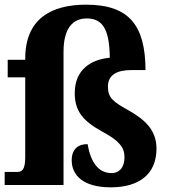

<svg xmlns="http://www.w3.org/2000/svg" viewBox="-21 -792 725 822"><path d="M453 10C577 10 649 -48 649 -156C649 -238 595 -283 525 -322C465 -356 441 -372 441 -421C441 -473 482 -492 541 -492H602C601 -681 534 -772 348 -772C200 -772 87 -713 87 -541V-536H12V-461H87V-119C87 -63 72 -56 52 -56H-1V0H251V-571C251 -671 291 -713 350 -713C415 -713 448 -672 449 -545C369 -537 299 -495 299 -393C299 -315 336 -273 416 -229C489 -190 512 -161 512 -119C512 -74 489 -51 457 -51C399 -51 367 -99 354 -175C316 -175 286 -156 286 -106C286 -41 336 10 453 10Z"/></svg>

Font: Noto Serif Hebrew SemiCondensed ExtraBold
Style: Regular
Weight: 800
Width: 4
Designer: Monotype Design Team
Foundry: Monotype Imaging Inc.
Version: Version 2.004